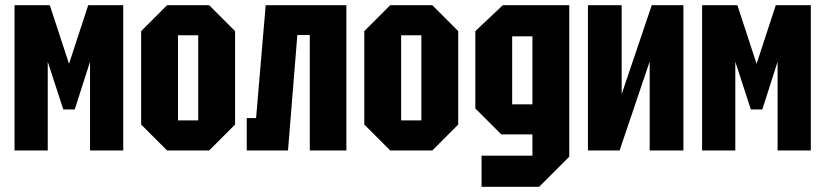

<svg xmlns="http://www.w3.org/2000/svg" viewBox="-20 -580 3181 740"><path d="M36 0V-560H172L246 -334L320 -560H455V0H327V-342L268 -158H224L164 -342V0Z M524 -100V-460L624 -560H786L886 -460V-100L786 0H624ZM666 -116H744V-444H666Z M1315 -560V0H1174V-445H1126L1090 0H931V-125H967L1004 -560Z M1384 -100V-460L1484 -560H1646L1746 -460V-100L1646 0H1484ZM1526 -116H1604V-444H1526Z M1836 140V20H2032V-62H1912L1812 -162V-460L1918 -560H2174V24L2058 140ZM1954 -440V-178H2032V-440Z M2614 0H2484V-343L2368 0H2246V-560H2376V-217L2492 -560H2614Z M2686 0V-560H2822L2896 -334L2970 -560H3105V0H2977V-342L2918 -158H2874L2814 -342V0Z"/></svg>

Font: Tektur Condensed SemiBold
Style: Regular
Weight: 600
Width: 3
Designer: Adam Jagosz
Foundry: Adam Jagosz
Version: Version 1.005;gftools[0.9.30]